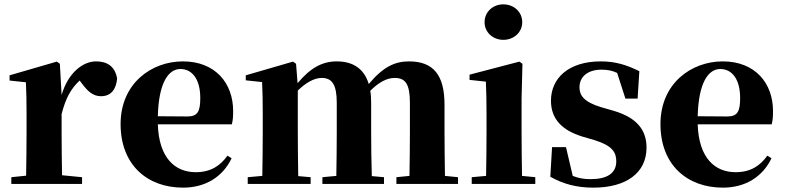

<svg xmlns="http://www.w3.org/2000/svg" viewBox="-20 -845 3605 882"><path d="M255 -552 241 -562 24 -499V-475L99 -467C101 -419 102 -386 102 -321V-238C102 -182 101 -96 100 -38L32 -31V0H357V-31L265 -40C264 -99 263 -183 263 -238V-321C282 -395 306 -438 346 -475L355 -463C382 -427 406 -403 444 -403C494 -403 514 -440 518 -484C508 -544 468 -563 421 -563C361 -563 293 -511 263 -409Z M705 -311C709 -466 754 -528 809 -528C862 -528 900 -482 900 -395C900 -333 888 -310 841 -310ZM1025 -130C992 -84 949 -54 879 -54C785 -54 710 -118 705 -274H1045C1050 -293 1051 -310 1051 -335C1051 -462 970 -563 820 -563C677 -563 534 -463 534 -275C534 -88 656 17 821 17C923 17 1003 -32 1044 -118Z M2024 -37C2023 -94 2022 -179 2022 -238V-364C2022 -500 1971 -563 1859 -563C1794 -563 1740 -538 1674 -459C1653 -529 1602 -563 1527 -563C1459 -563 1405 -532 1347 -463L1340 -552L1326 -562L1109 -499V-476L1184 -468C1186 -419 1187 -387 1187 -321V-238C1187 -182 1186 -96 1185 -37L1118 -31V0H1407V-31L1350 -36C1349 -95 1348 -182 1348 -238V-429C1384 -464 1422 -487 1458 -487C1506 -487 1527 -455 1527 -373V-238C1527 -180 1526 -95 1525 -37L1461 -31V0H1744V-31L1688 -36C1686 -94 1685 -179 1685 -238V-370C1685 -391 1684 -410 1681 -428C1719 -466 1756 -487 1793 -487C1841 -487 1863 -461 1863 -373V-238C1863 -180 1862 -95 1861 -37L1801 -31V0H2084V-31Z M2292 -662C2340 -662 2379 -696 2379 -743C2379 -791 2340 -825 2292 -825C2245 -825 2206 -791 2206 -743C2206 -696 2245 -662 2292 -662ZM2378 -37C2377 -95 2376 -182 2376 -238V-392L2380 -552L2366 -562L2137 -502V-478L2212 -470C2214 -419 2215 -382 2215 -318V-238C2215 -182 2214 -96 2213 -37L2147 -31V0H2439V-31Z M2740 -353C2662 -377 2642 -407 2642 -444C2642 -494 2682 -525 2743 -525C2773 -525 2794 -520 2815 -510L2853 -392H2909L2917 -518C2858 -547 2807 -563 2740 -563C2593 -563 2511 -487 2511 -382C2511 -297 2564 -246 2654 -218L2712 -201C2792 -176 2811 -146 2811 -104C2811 -49 2769 -22 2693 -22C2661 -22 2636 -27 2611 -37L2580 -169H2516L2508 -33C2567 0 2628 17 2706 17C2857 17 2950 -51 2950 -167C2950 -249 2904 -305 2799 -336Z M3185 -311C3189 -466 3234 -528 3289 -528C3342 -528 3380 -482 3380 -395C3380 -333 3368 -310 3321 -310ZM3505 -130C3472 -84 3429 -54 3359 -54C3265 -54 3190 -118 3185 -274H3525C3530 -293 3531 -310 3531 -335C3531 -462 3450 -563 3300 -563C3157 -563 3014 -463 3014 -275C3014 -88 3136 17 3301 17C3403 17 3483 -32 3524 -118Z"/></svg>

Font: Noto Serif TC Black
Style: Regular
Weight: 900
Version: Version 1.001;PS 1.001;hotconv 16.6.54;makeotf.lib2.5.65590